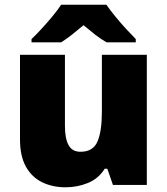

<svg xmlns="http://www.w3.org/2000/svg" viewBox="-20 -786 710 816"><path d="M604 -553V0H460L436 -69H425Q399 -27 354 -8.5Q309 10 258 10Q204 10 160 -11Q116 -32 90.5 -77Q65 -122 65 -193V-553H256V-251Q256 -197 271.5 -169Q287 -141 322 -141Q376 -141 394.5 -185Q413 -229 413 -311V-553ZM432 -766Q448 -743 470.5 -715.5Q493 -688 516.5 -662.5Q540 -637 557 -620V-606H433Q407 -621 384 -639Q361 -657 335 -679Q309 -657 287.5 -640Q266 -623 240 -606H114V-620Q133 -638 156.5 -663.5Q180 -689 202.5 -716Q225 -743 240 -766Z"/></svg>

Font: Noto Sans Myanmar Black
Style: Regular
Weight: 900
Designer: Monotype Design Team
Foundry: Monotype Imaging Inc.
Version: Version 2.107; ttfautohint (v1.8.4.7-5d5b)